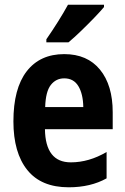

<svg xmlns="http://www.w3.org/2000/svg" viewBox="-20 -786 533 816"><path d="M253 -556Q351 -556 405 -490Q459 -424 459 -309V-237H171Q173 -96 281 -96Q358 -96 433 -140V-28Q365 10 272 10Q155 10 96 -63.5Q37 -137 37 -270Q37 -410 93.5 -483Q150 -556 253 -556ZM253 -453Q218 -453 196 -425Q174 -397 172 -331H334Q333 -387 313 -420Q293 -453 253 -453ZM422 -756Q407 -738 380.5 -710.5Q354 -683 324.5 -654.5Q295 -626 271 -606H177V-619Q202 -655 226.5 -694Q251 -733 269 -766H422Z"/></svg>

Font: Noto Sans Tamil Condensed
Style: Bold
Weight: 700
Width: 3
Designer: Jelle Bosma - Monotype Design Team
Foundry: Monotype Imaging Inc.
Version: Version 2.004; ttfautohint (v1.8.4.7-5d5b)